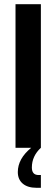

<svg xmlns="http://www.w3.org/2000/svg" viewBox="-20 -705 269 916"><path d="M175 -685V0Q132 40 132 94Q132 130 164 130H175V191H155Q112 191 88.5 171Q65 151 65 116Q65 52 129 0H54V-685Z"/></svg>

Font: Khand Semibold
Style: Regular
Weight: 600
Designer: Devanagari: Sanchit Sawaria, Jyotish Sonowal; Latin: Satya Rajpurohit
Foundry: Indian Type Foundry
Version: Version 1.100;PS 1.0;hotconv 1.0.78;makeotf.lib2.5.61930; tt